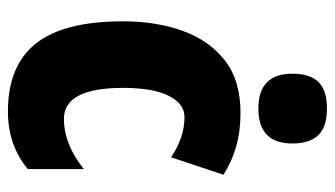

<svg xmlns="http://www.w3.org/2000/svg" viewBox="-196 -620 826 473"><g transform="rotate(90 216.5 -383.0)"><path d="M254 10Q142 10 87 -58.5Q32 -127 32 -274Q32 -355 55.5 -420.5Q79 -486 128.5 -524.5Q178 -563 257 -563Q303 -563 340 -552.5Q377 -542 410 -521L367 -392Q318 -425 268 -425Q235 -425 215.5 -386Q196 -347 196 -274Q196 -128 272 -128Q335 -128 396 -177V-39Q337 10 254 10ZM247 -776Q292 -776 312.5 -754.5Q333 -733 333 -691Q333 -607 247 -607Q161 -607 161 -691Q161 -734 181.5 -755Q202 -776 247 -776Z"/></g></svg>

Font: Noto Sans Gurmukhi UI ExtraCondensed Black
Style: Regular
Weight: 900
Width: 2
Designer: Jelle Bosma - Monotype Design Team
Foundry: Monotype Imaging Inc.
Version: Version 2.004; ttfautohint (v1.8.4.7-5d5b)